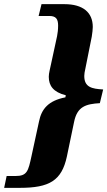

<svg xmlns="http://www.w3.org/2000/svg" viewBox="-73 -782 517 925"><path d="M-53 123H23C165 123 224 88 249 -27L284 -195C299 -269 341 -281 408 -285L424 -351C369 -354 333 -362 333 -416C333 -425 335 -438 338 -450L369 -605C372 -626 374 -639 374 -652C374 -722 327 -762 237 -762H127L113 -705H165C196 -705 207 -691 207 -659C207 -640 205 -623 202 -608L173 -474C169 -452 162 -431 162 -412C162 -369 184 -338 244 -323L242 -313C160 -297 127 -257 115 -197L79 -31C63 43 58 66 1 66H-41Z"/></svg>

Font: Noto Serif SemiCondensed Extra
Style: Italic
Weight: 800
Width: 4
Italic angle: -12°
Designer: Monotype Design Team
Foundry: Monotype Imaging Inc.
Version: Version 1.901